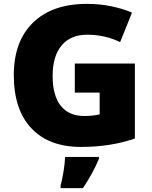

<svg xmlns="http://www.w3.org/2000/svg" viewBox="-20 -744 780 985"><path d="M363.8 -418H671.9V-33.2Q546.4 9.8 396 9.8Q231 9.8 140.9 -85.9Q50.8 -181.6 50.8 -358.9Q50.8 -531.7 149.4 -627.9Q248 -724.1 425.8 -724.1Q493.2 -724.1 553 -711.4Q612.8 -698.7 657.2 -679.2L596.2 -527.8Q519 -565.9 426.8 -565.9Q342.3 -565.9 296.1 -511Q250 -456.1 250 -354Q250 -253.9 291.7 -201.4Q333.5 -148.9 412.1 -148.9Q455.1 -148.9 491.2 -157.2V-269H363.8ZM291 207Q298.8 179.7 305.9 135.7Q313 91.8 314 61H487.3V71.8Q452.6 152.3 405.3 221.2H291Z"/></svg>

Font: Open Sans ExtBd
Style: Bold
Weight: 800
Foundry: Ascender Corporation
Version: Version 1.10